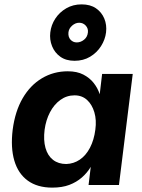

<svg xmlns="http://www.w3.org/2000/svg" viewBox="-20 -846 650 878"><path d="M219 12Q151 12 107 -20Q63 -52 45.5 -111.5Q28 -171 38 -253Q49 -337 83.5 -396.5Q118 -456 171.5 -488Q225 -520 290 -520Q332 -520 361 -505Q390 -490 408.5 -466.5Q427 -443 436 -415L447 -508H587L524 0H385L395 -83Q379 -56 354.5 -34.5Q330 -13 297 -0.5Q264 12 219 12ZM283 -96Q317 -97 345 -116Q373 -135 391.5 -170.5Q410 -206 416 -253Q422 -297 411.5 -332.5Q401 -368 378 -389Q355 -410 321 -410Q285 -410 256 -389Q227 -368 208.5 -332.5Q190 -297 184 -253Q178 -205 188 -169.5Q198 -134 222.5 -115Q247 -96 283 -96ZM321 -568Q282 -568 256 -586.5Q230 -605 218 -635Q206 -665 210 -698Q214 -732 233 -761Q252 -790 283 -808Q314 -826 353 -826Q393 -826 419 -808Q445 -790 457 -761Q469 -732 465 -698Q461 -665 442 -635Q423 -605 392 -586.5Q361 -568 321 -568ZM331 -652Q349 -652 364.5 -664.5Q380 -677 382 -698Q384 -716 372 -729Q360 -742 342 -742Q325 -742 310 -729Q295 -716 293 -698Q291 -677 302.5 -664.5Q314 -652 331 -652Z"/></svg>

Font: Inclusive Sans
Style: Bold Italic
Weight: 700
Italic angle: -7°
Designer: Olivia King
Foundry: Olivia King
Version: Version 2.004